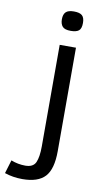

<svg xmlns="http://www.w3.org/2000/svg" viewBox="-167 -737 527 976"><g transform="rotate(10 96.0 -249.5)"><path d="M188 -642.1Q188 -612.8 175 -602.3Q162.1 -591.8 132.8 -591.8Q102.1 -591.8 90.6 -605Q79.1 -618.2 79.1 -642.1Q79.1 -668 91.6 -679.9Q104 -691.9 132.8 -691.9Q163.1 -691.9 175.5 -680.4Q188 -668.9 188 -642.1ZM174.8 22Q174.8 114.7 138.7 153.8Q102.5 192.9 22 192.9Q-26.9 192.9 -69.8 178.2L-48.8 108.9Q-13.2 123 24.9 123Q65.9 123 78.4 94.5Q90.8 65.9 90.8 12.2V-512.2H174.8Z"/></g></svg>

Font: ClearSansRegular
Style: Regular
Weight: 400
Foundry: Intel Corporation
Version: Version 1.00